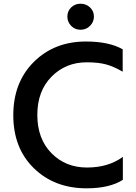

<svg xmlns="http://www.w3.org/2000/svg" viewBox="-20 -981 733 1037"><path d="M444.3 -756.8Q568.4 -756.8 642.6 -714.8V-593.8Q593.8 -622.1 552.2 -633.3Q510.7 -644.5 448.2 -644.5Q335 -644.5 258.3 -566.9Q181.6 -489.3 181.6 -360.4Q181.6 -231.4 257.8 -153.8Q334 -76.2 449.7 -76.2Q565.4 -76.2 643.6 -133.8V-9.8Q572.3 36.1 447.3 36.1Q274.4 36.1 163.1 -72.3Q51.8 -180.7 51.8 -358.4Q51.8 -536.1 162.6 -646.5Q273.4 -756.8 444.3 -756.8ZM364.3 -841.3Q343.8 -862.3 343.8 -891.6Q343.8 -920.9 364.3 -940.9Q384.8 -960.9 415 -960.9Q445.3 -960.9 466.3 -940.9Q487.3 -920.9 487.3 -891.6Q487.3 -862.3 466.3 -841.3Q445.3 -820.3 415 -820.3Q384.8 -820.3 364.3 -841.3Z"/></svg>

Font: GenEi M Gothic v2 Medium
Style: Regular
Weight: 500
Version: Version 2.0